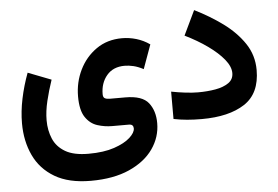

<svg xmlns="http://www.w3.org/2000/svg" viewBox="-53 -594 1327 915"><g transform="rotate(-5 610.5 -137.0)"><path d="M346.2 246.1Q240.7 246.1 173.6 206.3Q106.4 166.5 74.5 98.1Q42.5 29.8 42.5 -55.2Q42.5 -111.8 55.2 -172.6Q67.9 -233.4 90.3 -293.5L201.2 -250.5Q184.1 -200.2 172.4 -151.4Q160.6 -102.5 160.6 -59.1Q160.6 -11.2 177.5 28.8Q194.3 68.8 234.9 92.8Q275.4 116.7 346.2 116.7Q419.4 116.7 469.5 99.6Q519.5 82.5 545.4 58.8Q571.3 35.2 571.3 15.1Q571.3 6.3 566.4 0.7Q561.5 -4.9 548.8 -4.9H469.7Q433.6 -4.9 399.2 -15.9Q364.7 -26.9 342.3 -60.1Q319.8 -93.3 319.8 -159.7Q319.8 -227.1 348.4 -285.9Q377 -344.7 429.2 -381.3Q481.4 -418 552.7 -418Q586.9 -418 620.8 -408Q654.8 -397.9 684.6 -377L643.1 -262.2Q618.2 -275.4 595.7 -280.8Q573.2 -286.1 553.2 -286.1Q498.5 -286.1 468 -250Q437.5 -213.9 437.5 -160.2Q437.5 -145 446 -140.4Q454.6 -135.7 470.2 -135.7H543.9Q624.5 -135.7 654.5 -97.7Q684.6 -59.6 684.6 -0.5Q684.6 66.4 645.3 122.6Q606 178.7 530.5 212.4Q455.1 246.1 346.2 246.1Z M891.1 -129.4Q936 -129.4 974.9 -136.2Q1013.7 -143.1 1037.8 -159.9Q1062 -176.8 1062 -207Q1062 -237.8 1034.2 -272.2Q1006.3 -306.6 958.5 -340.8Q910.6 -375 850.6 -404.3L906.7 -521.5Q979 -485.8 1040.8 -440.7Q1102.5 -395.5 1140.6 -338.9Q1178.7 -282.2 1178.7 -211.4Q1178.7 -99.1 1103.5 -50Q1028.3 -1 898.4 -1Q860.8 -1 827.9 -3.9Q794.9 -6.8 763.7 -13.2V-144Q795.4 -137.7 830.3 -133.5Q865.2 -129.4 891.1 -129.4Z"/></g></svg>

Font: Vazirmatn RD UI FD
Style: Bold
Weight: 700
Designer: Saber Rastikerdar
Foundry: Saber Rastikerdar
Version: Version 33.003